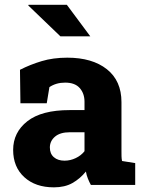

<svg xmlns="http://www.w3.org/2000/svg" viewBox="-20 -782 606 812"><path d="M208 10.3Q129.9 10.3 82.8 -32.7Q35.6 -75.7 35.6 -147.9Q35.6 -222.2 95.7 -269.3Q155.8 -316.4 274.4 -316.4H337.4V-351.6Q337.4 -386.7 317.1 -409.7Q296.9 -432.6 255.4 -432.6Q217.3 -432.6 189 -413.6L177.7 -345.2H66.4L64.5 -486.8Q107.4 -508.8 156 -523.4Q204.6 -538.1 264.6 -538.1Q370.1 -538.1 431.9 -489.3Q493.7 -440.4 493.7 -350.1V-143.1Q493.7 -131.8 493.9 -121.6Q494.1 -111.3 496.1 -101.1L551.8 -92.3V0H364.3Q357.9 -11.2 351.8 -26.4Q345.7 -41.5 343.3 -56.6Q318.4 -25.9 286.1 -7.8Q253.9 10.3 208 10.3ZM252.9 -102.5Q277.3 -102.5 300 -113.3Q322.8 -124 337.4 -142.6V-222.7H275.4Q234.4 -222.7 212.6 -204.1Q190.9 -185.5 190.9 -158.2Q190.9 -131.8 207.8 -117.2Q224.6 -102.5 252.9 -102.5ZM361.8 -628.4H235.4L99.6 -758.8L100.6 -761.7H262.7Z"/></svg>

Font: Roboto Slab ExtraBold
Style: Regular
Weight: 800
Designer: Google
Version: Version 2.001; ttfautohint (v1.8.3)